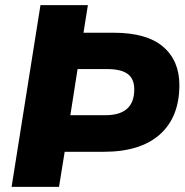

<svg xmlns="http://www.w3.org/2000/svg" viewBox="-20 -725 719 745"><path d="M25 0 137 -705H321L304 -598H421Q549 -598 612.5 -544Q676 -490 676 -395Q676 -271 600.5 -203.5Q525 -136 382 -136H231L209 0ZM253 -278H389Q501 -278 501 -378Q501 -419 475.5 -438Q450 -457 396 -457H281Z"/></svg>

Font: Nunito Sans Black
Style: Italic
Weight: 900
Italic angle: -9°
Designer: Vernon Adams
Foundry: Vernon Adams
Version: Version 3.006; ttfautohint (v1.8.3)